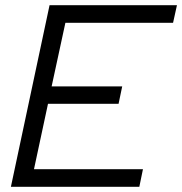

<svg xmlns="http://www.w3.org/2000/svg" viewBox="-20 -720 702 740"><path d="M22 0 171 -700H662L647 -632H232L179 -387H451L437 -320H165L111 -68H531L517 0Z"/></svg>

Font: Red Hat Display
Style: Italic
Weight: 300
Italic angle: -12°
Designer: Pentagram, MCKL
Foundry: Pentagram, MCKL
Version: Version 1.023